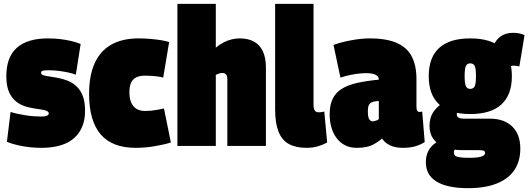

<svg xmlns="http://www.w3.org/2000/svg" viewBox="-20 -760 2752 1000"><path d="M16 -21 35 -177Q50 -172 70.5 -167.5Q91 -163 113 -159.5Q135 -156 156 -154.5Q177 -153 194 -153Q215 -153 224.5 -157.5Q234 -162 234 -169Q234 -177 225 -181.5Q216 -186 200.5 -188.5Q185 -191 165.5 -194Q146 -197 125 -202Q97 -209 76 -222.5Q55 -236 40.5 -256.5Q26 -277 19.5 -303.5Q13 -330 13 -363Q13 -463 68 -511.5Q123 -560 230 -560Q262 -560 292.5 -556.5Q323 -553 350.5 -546.5Q378 -540 400 -531L375 -371Q353 -379 330.5 -383.5Q308 -388 284 -391Q260 -394 233 -394Q215 -394 204.5 -392Q194 -390 194 -380Q194 -374 199.5 -371Q205 -368 215.5 -365.5Q226 -363 242 -361Q258 -359 278 -355Q307 -350 333 -339.5Q359 -329 379 -310Q399 -291 411 -260.5Q423 -230 423 -183Q423 -142 412 -110.5Q401 -79 381 -56Q361 -33 333.5 -18.5Q306 -4 271 3Q236 10 196 10Q163 10 132.5 6.5Q102 3 73.5 -3.5Q45 -10 16 -21Z M444 -271Q444 -366 473 -430.5Q502 -495 559.5 -527.5Q617 -560 702 -560Q732 -560 761.5 -557.5Q791 -555 817 -551Q843 -547 861 -541L830 -356Q815 -360 799 -362Q783 -364 767 -365Q751 -366 735 -366Q708 -366 689.5 -357Q671 -348 662.5 -329Q654 -310 654 -279Q654 -247 663.5 -225.5Q673 -204 691 -193Q709 -182 736 -182Q752 -182 767.5 -183.5Q783 -185 799 -188Q815 -191 834 -195L870 -18Q836 -7 785.5 1.5Q735 10 687 10Q564 10 504 -60.5Q444 -131 444 -271Z M904 0V-740H1104V-512Q1125 -529 1145.5 -539.5Q1166 -550 1187 -555Q1208 -560 1228 -560Q1272 -560 1302.5 -543.5Q1333 -527 1349 -493Q1365 -459 1365 -407V0H1164V-346Q1164 -366 1156.5 -373Q1149 -380 1139 -380Q1133 -380 1127.5 -379Q1122 -378 1116.5 -375.5Q1111 -373 1104 -370V0Z M1613 -740V-215Q1613 -199 1616.5 -190Q1620 -181 1626.5 -178Q1633 -175 1641 -175Q1646 -175 1653.5 -176Q1661 -177 1669 -179L1684 -18Q1665 -7 1637.5 1.5Q1610 10 1577 10Q1521 10 1484.5 -10Q1448 -30 1430.5 -74.5Q1413 -119 1413 -190V-740Z M1697 -164Q1697 -213 1712.5 -245Q1728 -277 1759.5 -297Q1791 -317 1839.5 -328Q1888 -339 1953 -345V-346Q1953 -363 1935 -371Q1917 -379 1889 -379Q1872 -379 1851.5 -377Q1831 -375 1806.5 -370Q1782 -365 1753 -356L1717 -526Q1758 -541 1810.5 -550.5Q1863 -560 1905 -560Q1995 -560 2048.5 -535.5Q2102 -511 2125.5 -464Q2149 -417 2149 -349V-205Q2149 -188 2153.5 -182.5Q2158 -177 2162 -177Q2166 -177 2171 -177.5Q2176 -178 2179 -179L2192 -20Q2172 -7 2144.5 1.5Q2117 10 2080 10Q2039 10 2012.5 -2.5Q1986 -15 1970 -38Q1950 -22 1931 -11Q1912 0 1890 5Q1868 10 1838 10Q1803 10 1777 -3.5Q1751 -17 1733 -41Q1715 -65 1706 -96.5Q1697 -128 1697 -164ZM1896 -180Q1896 -150 1903 -139Q1910 -128 1920 -128Q1924 -128 1930.5 -129.5Q1937 -131 1943.5 -133.5Q1950 -136 1953 -140V-234Q1937 -233 1926 -230.5Q1915 -228 1908 -222Q1901 -216 1898.5 -206Q1896 -196 1896 -180Z M2418 220Q2310 220 2254 186Q2198 152 2198 85Q2198 57 2207 35Q2216 13 2232.5 -2.5Q2249 -18 2270 -28L2362 11Q2356 14 2351.5 17Q2347 20 2345.5 24Q2344 28 2344 35Q2344 45 2351 51Q2358 57 2376.5 59.5Q2395 62 2428 62Q2454 62 2471.5 59Q2489 56 2497.5 51Q2506 46 2506 38Q2506 31 2504 28Q2502 25 2494 23.5Q2486 22 2470 22H2387Q2336 22 2297.5 7.5Q2259 -7 2238 -35Q2217 -63 2217 -103Q2217 -147 2236.5 -176Q2256 -205 2286 -223L2382 -201Q2369 -193 2364 -185Q2359 -177 2359 -165Q2359 -153 2368 -147.5Q2377 -142 2394 -142H2531Q2606 -142 2648 -101Q2690 -60 2690 14Q2690 79 2659.5 125Q2629 171 2568 195.5Q2507 220 2418 220ZM2429 -166Q2322 -166 2267.5 -216Q2213 -266 2213 -363Q2213 -461 2267.5 -510.5Q2322 -560 2429 -560Q2537 -560 2591.5 -510.5Q2646 -461 2646 -363Q2646 -266 2591.5 -216Q2537 -166 2429 -166ZM2429 -297Q2445 -297 2452 -310Q2459 -323 2459 -363Q2459 -405 2452 -417.5Q2445 -430 2429 -430Q2414 -430 2407 -417.5Q2400 -405 2400 -363Q2400 -323 2407 -310Q2414 -297 2429 -297ZM2619 -395 2547 -517Q2564 -555 2589.5 -572Q2615 -589 2652 -589Q2669 -589 2684.5 -586Q2700 -583 2712 -577L2685 -414Q2678 -416 2670 -417Q2662 -418 2652 -418Q2642 -418 2633.5 -412Q2625 -406 2619 -395Z"/></svg>

Font: Georama SemiCondensed Black
Style: Regular
Weight: 900
Width: 4
Designer: Jean-Baptiste Levee
Foundry: Production Type
Version: Version 1.001